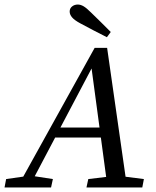

<svg xmlns="http://www.w3.org/2000/svg" viewBox="-46 -826 688 846"><path d="M-26 0 -19 -37 79 -51H96L187 -37L179 0ZM30 0 371 -615H426L514 0H428L355 -543L369 -546L81 0ZM178 -220 191 -264H452L441 -220ZM335 0 343 -37 460 -51H478L588 -37L581 0ZM442 -685 425 -662Q395 -677 365.5 -692.5Q336 -708 308 -723Q282 -737 271.5 -749.5Q261 -762 261 -775Q261 -789 271.5 -797.5Q282 -806 297 -806Q309 -806 322 -798.5Q335 -791 355 -771Q377 -750 399 -728Q421 -706 442 -685Z"/></svg>

Font: Lisu Bosa Light
Style: Italic
Weight: 300
Italic angle: -19°
Designer: David Morse, Annie Olsen, Victor Gaultney, Frank Grießhammer (Latin)
Foundry: SIL International
Version: Version 2.000